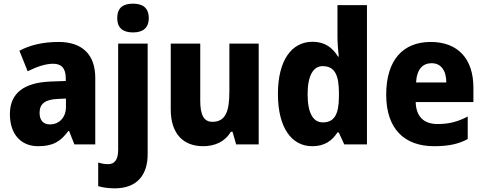

<svg xmlns="http://www.w3.org/2000/svg" viewBox="-20 -788 2643 1048"><path d="M300 -559C215 -559 143 -542 86 -511L131 -399C181 -424 229 -440 270 -440C314 -440 339 -417 339 -361V-346L256 -343C111 -337 34 -280 34 -165C34 -57 93 10 188 10C270 10 311 -16 353 -73H357L386 0H500V-363C500 -492 427 -559 300 -559ZM295 -248 340 -250V-204C340 -146 302 -109 253 -109C218 -109 196 -129 196 -172C196 -220 224 -245 295 -248Z M620 -689C620 -632 655 -611 706 -611C756 -611 792 -632 792 -689C792 -747 757 -768 706 -768C654 -768 620 -748 620 -689ZM606 240C732 240 786 163 786 53V-550H625V29C625 89 602 108 570 108C551 108 535 105 516 99V228C540 236 577 240 606 240Z M1392 -550H1232V-290C1232 -183 1213 -123 1139 -123C1092 -123 1073 -162 1073 -238V-550H912V-191C912 -56 982 10 1089 10C1153 10 1209 -15 1240 -69H1249L1269 0H1392Z M1684 10C1753 10 1792 -20 1822 -65H1829L1859 0H1983V-760H1822V-591C1822 -557 1825 -512 1829 -479H1825C1795 -528 1753 -560 1686 -560C1572 -560 1497 -459 1497 -275C1497 -92 1571 10 1684 10ZM1742 -120C1690 -120 1659 -169 1659 -274C1659 -375 1690 -427 1741 -427C1808 -427 1830 -377 1830 -280V-258C1829 -164 1805 -120 1742 -120Z M2331 -559C2181 -559 2088 -462 2088 -271C2088 -84 2188 10 2349 10C2429 10 2483 -2 2533 -29V-152C2478 -123 2430 -111 2368 -111C2291 -111 2251 -154 2249 -231H2564V-309C2564 -470 2477 -559 2331 -559ZM2336 -443C2388 -443 2416 -402 2416 -338H2251C2255 -411 2288 -443 2336 -443Z"/></svg>

Font: Noto Sans Georgian SemiCondensed ExtraBold
Style: Regular
Weight: 800
Width: 4
Designer: Monotype Design Team, Akaki Razmadze
Foundry: Google LLC
Version: Version 2.005